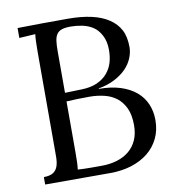

<svg xmlns="http://www.w3.org/2000/svg" viewBox="-79 -774 781 846"><g transform="rotate(-10 311.0 -351.0)"><path d="M124 -581.1Q124 -608.4 124.8 -627.9Q125.5 -647.5 127.4 -660.2L55.2 -655.8V-700.2Q110.4 -701.2 165.5 -701.7Q220.7 -702.1 281.2 -702.1Q339.4 -702.1 385.3 -691.9Q431.2 -681.6 462.6 -660.6Q494.1 -639.6 510.3 -608.9Q526.4 -578.1 526.4 -530.8Q525.9 -506.3 515.6 -481.9Q505.4 -457.5 484.9 -436.5Q464.4 -415.5 433.3 -399.4Q402.3 -383.3 361.3 -376V-374Q416.5 -374 458 -360.6Q499.5 -347.2 527.3 -323.5Q555.2 -299.8 569.1 -267.1Q583 -234.4 583 -195.8Q583 -149.9 565.2 -113.5Q547.4 -77.1 515.9 -52Q484.4 -26.9 441.2 -13.4Q397.9 0 347.2 0H55.2V-33.2Q83.5 -33.7 97.7 -43.2Q111.8 -52.7 117.7 -69.6Q123.5 -86.4 123.8 -109.6Q124 -132.8 124 -161.1ZM286.1 -666Q261.7 -666 247.1 -661.1Q232.4 -656.2 224.4 -644.8Q216.3 -633.3 213.9 -614.7Q211.4 -596.2 211.4 -568.8V-382.8L284.2 -384.8Q327.1 -385.7 356.2 -398.9Q385.3 -412.1 402.8 -433.3Q420.4 -454.6 427.7 -480Q435.1 -505.4 435.1 -536.1Q435.1 -574.2 420.4 -601.6Q405.8 -628.9 384.3 -642.3Q362.8 -655.8 336.9 -660.9Q311 -666 286.1 -666ZM208 -40Q219.7 -39.1 235.8 -38.6Q252 -38.1 267.8 -38.1Q283.7 -38.1 296.4 -38.1Q309.1 -38.1 314 -38.1Q352.5 -38.1 384.3 -47.9Q416 -57.6 438.7 -76.7Q461.4 -95.7 473.9 -124Q486.3 -152.3 486.3 -189.9Q486.3 -235.8 472.2 -266.1Q458 -296.4 434.3 -314.5Q410.6 -332.5 379.4 -339.8Q348.1 -347.2 314 -347.2Q284.2 -347.2 259.8 -346.4Q235.4 -345.7 211.4 -344.2V-118.2Q211.4 -90.8 210.7 -71.8Q210 -52.7 208 -40Z"/></g></svg>

Font: DimaThulth2
Style: Regular
Weight: 400
Designer: R.Balvardi
Foundry: R.Balvardi (R.Balvardi@gmail.com)
Version: Version 1.00;November 13, 2018;FontCreator 11.5.0.2427 64-bi